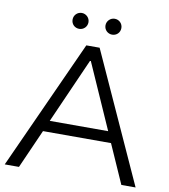

<svg xmlns="http://www.w3.org/2000/svg" viewBox="-93 -944 899 1023"><g transform="rotate(10 356.5 -433.0)"><path d="M2 0H79L172 -210H540L633 0H710L392 -700H320ZM445 -780C469 -780 488 -798 488 -823C488 -847 469 -866 445 -866C422 -866 402 -847 402 -823C402 -798 422 -780 445 -780ZM267 -780C290 -780 310 -798 310 -823C310 -847 290 -866 267 -866C243 -866 224 -847 224 -823C224 -798 243 -780 267 -780ZM198 -270 356 -627 514 -270Z"/></g></svg>

Font: Chess Sans
Style: Regular
Weight: 400
Designer: Wolf Bōese
Foundry: Wolf Bōese
Version: Version 7.223;Glyphs 3.3 (3306)